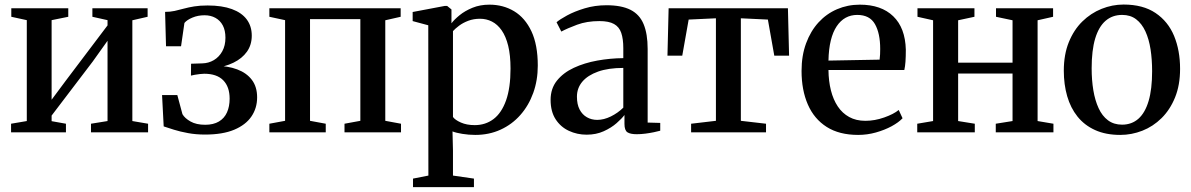

<svg xmlns="http://www.w3.org/2000/svg" viewBox="-20 -568 5112 824"><path d="M27.5 0V-37L95 -48.5V-481.5L28.5 -496V-532.5H273V-496L201.5 -481.5V-140L262.5 -222L441.5 -459V-481.5L376.5 -496V-532.5H613.5V-496L548 -481V-48.5L615.5 -37V0H370.5V-37L441.5 -48.5V-393L378 -304L201.5 -72V-48L263 -37V0Z M860 9.5Q820.5 9.5 786.8 3.2Q753 -3 726.8 -11.2Q700.5 -19.5 682.5 -25.5L675.5 -160H741L763 -78Q773 -60.5 797.8 -46.5Q822.5 -32.5 860.5 -32.5Q896 -32.5 919.5 -46.5Q943 -60.5 954.2 -85.8Q965.5 -111 965.5 -144.5Q965.5 -195.5 938 -223.5Q910.5 -251.5 856.5 -251.5Q849 -251.5 837.8 -250.2Q826.5 -249 815.8 -247Q805 -245 799.5 -243.5L800 -294.5L847.5 -296Q875 -296.5 897.8 -310Q920.5 -323.5 934 -348Q947.5 -372.5 947.5 -406Q947.5 -437.5 936.2 -458.8Q925 -480 904.8 -491.2Q884.5 -502.5 858 -502.5Q829.5 -502.5 805.8 -492.5Q782 -482.5 771.5 -469.5L757 -369.5H692.5L688.5 -517Q710.5 -517 729.8 -521.2Q749 -525.5 769 -531Q789 -536.5 813.5 -540.5Q838 -544.5 871 -544.5Q933 -544.5 975.2 -529Q1017.5 -513.5 1039 -484.5Q1060.5 -455.5 1060.5 -415Q1060.5 -375.5 1039.8 -346.2Q1019 -317 982 -299Q945 -281 896.5 -275L904.5 -285.5Q957.5 -285.5 998 -270.2Q1038.5 -255 1061 -225.2Q1083.5 -195.5 1083.5 -150Q1083.5 -104 1059 -68Q1034.5 -32 985 -11.2Q935.5 9.5 860 9.5Z M1136 0V-37L1203.5 -49.5V-481.5L1136 -496V-532.5H1699.5V-496L1633.5 -481V-49.5L1701 -37V0H1458.5V-37L1526.5 -49.5V-486H1310.5V-49.5L1378 -37V0Z M1752.5 235V198.5L1818.5 185.5L1818 -459.5L1751 -477.5V-516.5L1888.5 -542.5H1899L1917.5 -527.5V-468Q1929.5 -484 1952.5 -502.8Q1975.5 -521.5 2008 -534.8Q2040.5 -548 2080.5 -548Q2139.5 -548 2186.5 -519.8Q2233.5 -491.5 2260.8 -433.5Q2288 -375.5 2288 -286.5Q2288 -223.5 2268.5 -169.2Q2249 -115 2213.2 -74.5Q2177.5 -34 2128.2 -11.5Q2079 11 2019.5 11Q1991.5 11 1964 6.5Q1936.5 2 1922 -4L1924 78V185.5L2014 198.5V235ZM2017.5 -31Q2063.5 -31 2098 -57Q2132.5 -83 2151.8 -137Q2171 -191 2171 -273.5Q2171 -331 2161 -371.5Q2151 -412 2133 -437.8Q2115 -463.5 2091.2 -475.5Q2067.5 -487.5 2040 -487.5Q2012.5 -487.5 1989.5 -478.8Q1966.5 -470 1950 -457.5Q1933.5 -445 1924 -434.5V-66Q1932.5 -53.5 1957.8 -42.2Q1983 -31 2017.5 -31Z M2497.5 10Q2457 10 2421.5 -6.5Q2386 -23 2364.5 -56.2Q2343 -89.5 2343 -139.5Q2343 -188 2370.2 -222Q2397.5 -256 2442.8 -277Q2488 -298 2543.2 -308Q2598.5 -318 2655 -318.5V-361.5Q2655 -401 2646.2 -426.8Q2637.5 -452.5 2615.2 -465Q2593 -477.5 2552.5 -477.5Q2498.5 -477.5 2456.8 -462Q2415 -446.5 2389 -432.5L2368.5 -472.5Q2382 -484.5 2413.8 -501.8Q2445.5 -519 2489.2 -532.2Q2533 -545.5 2583 -545.5Q2647 -545.5 2686 -525.8Q2725 -506 2742.2 -464.2Q2759.5 -422.5 2759.5 -358V-42L2813.5 -40.5V-7Q2802.5 -4 2785.8 -0.5Q2769 3 2749.8 5.5Q2730.5 8 2712.5 8Q2685.5 8 2672.8 -0.2Q2660 -8.5 2660 -36.5V-74.5Q2649 -59.5 2626.2 -39.5Q2603.5 -19.5 2571 -4.8Q2538.5 10 2497.5 10ZM2543 -53.5Q2571.5 -53.5 2601.5 -68.2Q2631.5 -83 2655 -106V-276.5Q2591 -276.5 2546.8 -260.8Q2502.5 -245 2479.2 -217.5Q2456 -190 2456 -153Q2456 -120 2467.5 -98Q2479 -76 2498.8 -64.8Q2518.5 -53.5 2543 -53.5Z M2946 0V-37L3052.5 -49.5V-489.5L2935.5 -484L2908 -329H2844.5L2849.5 -532.5H3361.5L3366.5 -329H3303L3275.5 -484L3159.5 -489.5V-49.5L3267.5 -37V0Z M3663 11Q3582 11 3528 -23.2Q3474 -57.5 3447 -119.5Q3420 -181.5 3420 -263.5Q3420 -329.5 3439.5 -382.2Q3459 -435 3493 -472Q3527 -509 3572.5 -528.5Q3618 -548 3670 -548Q3762 -548 3813.5 -498.2Q3865 -448.5 3867.5 -355Q3867.5 -324.5 3866 -303.5Q3864.5 -282.5 3861 -267.5H3535.5Q3536 -220 3546 -180.2Q3556 -140.5 3575.5 -111.2Q3595 -82 3624.5 -65.8Q3654 -49.5 3694 -49.5Q3734 -49.5 3774.5 -63.8Q3815 -78 3837 -96L3853.5 -60.5Q3836.5 -42.5 3806.5 -26.2Q3776.5 -10 3739.2 0.5Q3702 11 3663 11ZM3535.5 -308 3755 -312Q3756.5 -322.5 3757 -334.8Q3757.5 -347 3757.5 -358Q3757.5 -425 3735 -464.5Q3712.5 -504 3659 -504Q3631.5 -504 3609.2 -491.8Q3587 -479.5 3570.8 -455.2Q3554.5 -431 3545.5 -394.2Q3536.5 -357.5 3535.5 -308Z M3916.5 0V-37L3984.5 -48.5V-481L3917.5 -496V-532.5H4162V-496L4092 -481V-299H4325.5V-481L4254.5 -496V-532.5H4499.5V-496L4433 -481V-48.5L4501 -37V0H4253.5V-37L4325.5 -48.5V-252.5H4092V-48.5L4163.5 -37V0Z M4545.5 -264.5Q4545.5 -334 4567 -387Q4588.5 -440 4625 -475.8Q4661.5 -511.5 4707.5 -530Q4753.5 -548.5 4802 -548.5Q4885.5 -548.5 4939.2 -512.2Q4993 -476 5018.8 -413.8Q5044.5 -351.5 5044.5 -272.5Q5044.5 -203 5023 -150Q5001.5 -97 4965 -61Q4928.5 -25 4882.5 -7Q4836.5 11 4788 11Q4725.5 11 4679.8 -9.8Q4634 -30.5 4604.2 -67.8Q4574.5 -105 4560 -155.2Q4545.5 -205.5 4545.5 -264.5ZM4795.5 -33Q4837 -33 4865.8 -58.5Q4894.5 -84 4909.5 -134.8Q4924.5 -185.5 4924.5 -262.5Q4924.5 -312.5 4917.8 -356.2Q4911 -400 4895.8 -433.2Q4880.5 -466.5 4856 -485.2Q4831.5 -504 4796 -504Q4754 -504 4724.8 -478.8Q4695.5 -453.5 4680.2 -402.8Q4665 -352 4665 -275Q4665 -224.5 4672.2 -180.8Q4679.5 -137 4694.8 -103.8Q4710 -70.5 4735 -51.8Q4760 -33 4795.5 -33Z"/></svg>

Font: Merriweather 72pt Medium
Style: Regular
Weight: 500
Version: Version 2.100